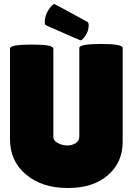

<svg xmlns="http://www.w3.org/2000/svg" viewBox="-20 -931 668 961"><path d="M247 -688V-247Q247 -226 268 -216Q288 -204 313.5 -203Q339 -202 358 -214Q377 -226 377 -247V-691Q377 -711 486 -711Q594 -711 594 -691V-221Q594 -119 521 -55Q447 10 320 10Q190 10 111 -57Q30 -123 30 -236V-688Q30 -708 139 -708Q247 -708 247 -688ZM204 -819Q204 -853 223 -882Q243 -911 252 -911Q254 -911 418 -821Q424 -815 424 -807Q424 -776 408 -753Q392 -729 383 -729Q380 -729 209 -805Q204 -810 204 -819Z"/></svg>

Font: FC Lilita One
Style: Regular
Weight: 400
Designer: Juan Montoreano
Foundry: Juan Montoreano
Version: Version 1.002